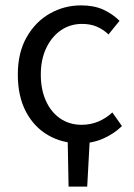

<svg xmlns="http://www.w3.org/2000/svg" viewBox="-20 -518 496 710"><path d="M233.6 172 230.1 -10H312.4L302.5 172ZM275.4 12Q209.9 12 157.9 -18.1Q106 -48.1 75.9 -105Q45.9 -161.9 45.9 -242.4Q45.9 -323.5 78.7 -380.8Q111.4 -438 164.5 -468Q217.6 -498.1 279.8 -498.1Q327.9 -498.1 362.4 -482.2Q396.9 -466.3 422 -441L381.2 -390.7Q362.8 -408.5 338.8 -419.1Q314.7 -429.6 283.5 -429.6Q239.8 -429.6 205.4 -406.1Q171.1 -382.6 151 -340.3Q130.9 -298.1 130.9 -242.4Q130.9 -186.7 149.9 -144.8Q168.9 -102.9 202.9 -79.7Q236.9 -56.5 282 -56.5Q315.6 -56.5 344.6 -69Q373.6 -81.6 395.4 -102.2L431 -51.8Q400.7 -22.5 361.1 -5.3Q321.6 12 275.4 12Z"/></svg>

Font: Source Sans 3 VF
Style: Regular
Weight: 200
Designer: Paul D. Hunt
Foundry: Adobe
Version: Version 3.046;hotconv 1.0.118;makeotfexe 2.5.65603